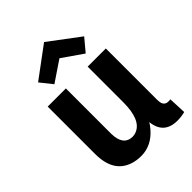

<svg xmlns="http://www.w3.org/2000/svg" viewBox="-214 -831 949 949"><g transform="rotate(-45 260.5 -356.5)"><path d="M458 14.6Q486.3 14.6 512.7 7.8L508.8 -85Q502.9 -84 495.1 -84Q465.8 -84 461.9 -115.2Q460.9 -122.1 460.9 -129.9V-488.3H334V-239.3Q334 -117.2 273.4 -91.8Q259.8 -85.9 245.1 -85.9Q182.6 -87.9 181.6 -171.9V-488.3H54.7V-157.2Q54.7 -28.3 150.4 2.9Q177.7 11.7 209 11.7Q282.2 11.7 335 -50.8Q346.7 -64.5 355.5 -79.1Q365.2 13.7 458 14.6ZM267.6 -726.6 105.5 -606.4 156.2 -543 264.6 -616.2 373 -541 427.7 -606.4Z"/></g></svg>

Font: Yaldevi Colombo
Style: Bold
Weight: 700
Designer: Sol Matas, Denzil Rajitha, Kosala Senevirathne and Pathum Egodawatta
Foundry: Mooniak
Version: Version 1.020 ; ttfautohint (v1.6)